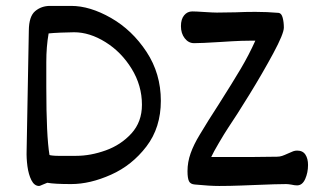

<svg xmlns="http://www.w3.org/2000/svg" viewBox="-20 -615 1057 644"><path d="M147.9 -595.2H218.8Q281.7 -595.2 352.5 -554.7Q423.3 -514.2 471.4 -441.2Q519.5 -368.2 519.5 -276.9Q519.5 -187 471.2 -123.8Q422.9 -60.5 352.5 -29.1Q282.2 2.4 218.8 2.4Q162.1 2.4 138.7 -2Q133.3 0 123 4.4Q113.3 8.8 111.3 8.8Q95.2 8.8 85.4 -10.5Q75.7 -29.8 72 -57.4Q68.4 -85 69.3 -109.9L76.7 -512.7Q77.1 -560.1 97.9 -577.6Q118.7 -595.2 147.9 -595.2ZM456.1 -263.7Q456.1 -328.1 421.6 -384.3Q387.2 -440.4 334 -473.6Q280.8 -506.8 228.5 -506.8Q210.9 -506.8 183.8 -505.6Q156.7 -504.4 143.1 -502.9Q135.3 -459 135.3 -406.7V-322.8Q135.3 -158.7 146 -95.2Q147.5 -94.2 155.8 -93.3Q164.1 -92.3 174.3 -92.3H235.8Q283.7 -92.3 334.7 -110.6Q385.7 -128.9 420.9 -167.5Q456.1 -206.1 456.1 -263.7ZM837.9 5.4Q827.6 5.9 788.6 7.3Q749.5 8.8 715.3 8.8Q683.6 8.8 633.8 3.9Q618.7 2.9 613.8 -7.3Q608.9 -17.6 608.9 -41Q608.9 -71.3 619.4 -100.8Q629.9 -130.4 649.9 -163.1Q677.2 -209 713.4 -264.6Q760.3 -338.4 787.6 -384.5Q814.9 -430.7 836.4 -478.5H816.9Q791 -478.5 758.5 -476.6Q726.1 -474.6 717.8 -474.1Q655.3 -470.2 630.9 -470.2Q612.3 -470.2 599.6 -486.6Q586.9 -502.9 586.9 -527.3Q586.9 -550.8 597.7 -563.7Q608.4 -576.7 625 -576.7Q636.7 -576.7 666 -574.7Q695.3 -572.8 707.5 -572.8Q727.1 -572.8 770 -573.7Q802.2 -575.2 836.4 -575.2Q876 -575.2 915 -571.8Q924.3 -570.3 928.2 -555.4Q932.1 -540.5 932.1 -522.5Q932.1 -502 896.7 -436.3Q861.3 -370.6 816.7 -298.1Q772 -225.6 745.1 -186Q732.9 -167.5 714.4 -136Q695.8 -104.5 688.5 -88.4H804.7H825.2Q853 -88.4 866.7 -88.9L909.2 -89.4Q918 -89.4 926 -92Q934.1 -94.7 945.8 -100.1Q957.5 -105.5 963.6 -107.7Q969.7 -109.9 976.6 -109.9Q995.6 -109.9 1004.4 -96.4Q1013.2 -83 1013.2 -61.5Q1013.2 -36.1 1003.7 -14.6Q994.1 6.8 976.6 6.8Q967.8 6.8 958 4.4Q946.3 2.4 939.9 2.4Q909.2 2.4 837.9 5.4Z"/></svg>

Font: Dekko
Style: Regular
Weight: 400
Designer: Multiple
Foundry: Sorkin Type
Version: Version 2.001